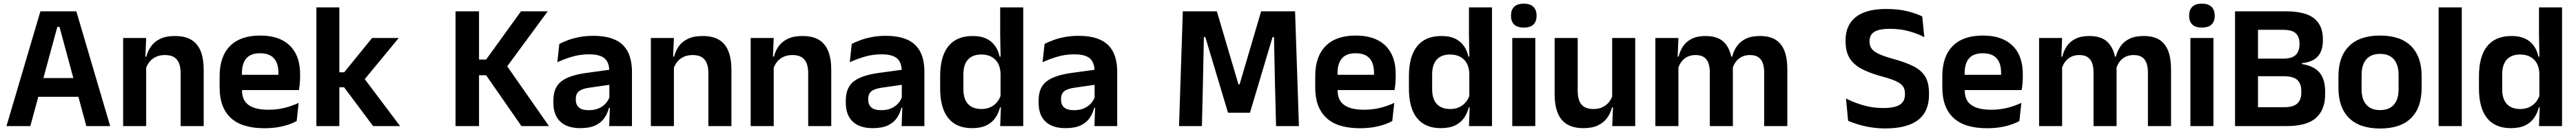

<svg xmlns="http://www.w3.org/2000/svg" viewBox="-20 -702 14308 735"><path d="M148.5 0H16L204.5 -639H404L592 0H459.5L310.5 -552.5H298.5ZM448 -163H159V-267.5H448Z M1111.5 0H983.5V-294.5Q983.5 -325.5 975.2 -348Q967 -370.5 948 -383Q929 -395.5 896 -395.5Q867 -395.5 845.2 -385Q823.5 -374.5 809.8 -356.8Q796 -339 789 -316.5L769 -386.5H793Q801 -419 819.8 -445Q838.5 -471 870.8 -486.2Q903 -501.5 951.5 -501.5Q1008 -501.5 1043 -480.2Q1078 -459 1094.8 -417Q1111.5 -375 1111.5 -313ZM792 0H664V-490.5H792L787 -371L792 -360.5Z M1449 12Q1323 12 1261.5 -46Q1200 -104 1200 -214V-278Q1200 -387 1257.5 -445.5Q1315 -504 1424.5 -504Q1498.5 -504 1548 -478Q1597.5 -452 1622.2 -404.2Q1647 -356.5 1647 -290V-272.5Q1647 -254.5 1645.2 -235.8Q1643.5 -217 1640.5 -200.5H1524.5Q1526 -228 1526.2 -252.8Q1526.5 -277.5 1526.5 -297.5Q1526.5 -332 1515.5 -356.2Q1504.5 -380.5 1482 -393Q1459.5 -405.5 1424.5 -405.5Q1373 -405.5 1348.5 -377Q1324 -348.5 1324 -296V-250.5L1324.5 -236V-197.5Q1324.5 -174.5 1331.8 -155Q1339 -135.5 1356 -121.2Q1373 -107 1401.2 -99Q1429.5 -91 1472 -91Q1518 -91 1559.8 -101.2Q1601.5 -111.5 1639 -129L1628 -28Q1594.5 -9.5 1549.2 1.2Q1504 12 1449 12ZM1614.5 -200.5H1268V-285.5H1614.5Z M2202.5 0H2052.5L1891.5 -216H1848V-299.5H1892L2047 -490.5H2195L1996 -249V-275ZM1865 0H1737.5V-661H1865Z M3029.5 0H2876.5L2680.5 -283H2629V-370.5H2680.5L2874 -639H3022.5L2787 -318.5L2786.5 -348.5ZM2641 0H2510.5V-639H2641Z M3490.5 0H3364L3368.5 -120L3365 -131V-284.5L3364.5 -306.5Q3364.5 -354.5 3338.2 -377Q3312 -399.5 3252.5 -399.5Q3202 -399.5 3157.8 -386.2Q3113.5 -373 3076 -355.5L3087 -457.5Q3109 -469 3137.2 -479.2Q3165.5 -489.5 3200.5 -496Q3235.5 -502.5 3276 -502.5Q3336 -502.5 3377.5 -488.2Q3419 -474 3443.8 -447.5Q3468.5 -421 3479.5 -384.2Q3490.5 -347.5 3490.5 -303ZM3203.5 11.5Q3130.5 11.5 3092.2 -25Q3054 -61.5 3054 -129V-143Q3054 -214.5 3098 -248.8Q3142 -283 3237.5 -296L3376.5 -315L3384 -232.5L3256 -214Q3214 -208.5 3196.2 -194Q3178.5 -179.5 3178.5 -151.5V-146.5Q3178.5 -119 3195.8 -103.8Q3213 -88.5 3250 -88.5Q3283 -88.5 3306.5 -99Q3330 -109.5 3345.2 -126.8Q3360.5 -144 3367 -165.5L3385 -102H3363Q3355 -70.5 3337.2 -44.8Q3319.5 -19 3287.5 -3.8Q3255.5 11.5 3203.5 11.5Z M4043 0H3915V-294.5Q3915 -325.5 3906.8 -348Q3898.5 -370.5 3879.5 -383Q3860.5 -395.5 3827.5 -395.5Q3798.5 -395.5 3776.8 -385Q3755 -374.5 3741.2 -356.8Q3727.5 -339 3720.5 -316.5L3700.5 -386.5H3724.5Q3732.5 -419 3751.2 -445Q3770 -471 3802.2 -486.2Q3834.5 -501.5 3883 -501.5Q3939.5 -501.5 3974.5 -480.2Q4009.5 -459 4026.2 -417Q4043 -375 4043 -313ZM3723.5 0H3595.5V-490.5H3723.5L3718.5 -371L3723.5 -360.5Z M4597.5 0H4469.5V-294.5Q4469.5 -325.5 4461.2 -348Q4453 -370.5 4434 -383Q4415 -395.5 4382 -395.5Q4353 -395.5 4331.2 -385Q4309.5 -374.5 4295.8 -356.8Q4282 -339 4275 -316.5L4255 -386.5H4279Q4287 -419 4305.8 -445Q4324.5 -471 4356.8 -486.2Q4389 -501.5 4437.5 -501.5Q4494 -501.5 4529 -480.2Q4564 -459 4580.8 -417Q4597.5 -375 4597.5 -313ZM4278 0H4150V-490.5H4278L4273 -371L4278 -360.5Z M5115 0H4988.5L4993 -120L4989.5 -131V-284.5L4989 -306.5Q4989 -354.5 4962.8 -377Q4936.5 -399.5 4877 -399.5Q4826.5 -399.5 4782.2 -386.2Q4738 -373 4700.5 -355.5L4711.5 -457.5Q4733.5 -469 4761.8 -479.2Q4790 -489.5 4825 -496Q4860 -502.5 4900.5 -502.5Q4960.5 -502.5 5002 -488.2Q5043.5 -474 5068.2 -447.5Q5093 -421 5104 -384.2Q5115 -347.5 5115 -303ZM4828 11.5Q4755 11.5 4716.8 -25Q4678.5 -61.5 4678.5 -129V-143Q4678.5 -214.5 4722.5 -248.8Q4766.5 -283 4862 -296L5001 -315L5008.5 -232.5L4880.5 -214Q4838.5 -208.5 4820.8 -194Q4803 -179.5 4803 -151.5V-146.5Q4803 -119 4820.2 -103.8Q4837.5 -88.5 4874.5 -88.5Q4907.5 -88.5 4931 -99Q4954.5 -109.5 4969.8 -126.8Q4985 -144 4991.5 -165.5L5009.5 -102H4987.5Q4979.5 -70.5 4961.8 -44.8Q4944 -19 4912 -3.8Q4880 11.5 4828 11.5Z M5379 11.5Q5292.5 11.5 5247.5 -44.5Q5202.5 -100.5 5202.5 -209.5V-277Q5202.5 -387.5 5248 -444.5Q5293.5 -501.5 5383.5 -501.5Q5427.5 -501.5 5457.8 -487.5Q5488 -473.5 5506.8 -447.5Q5525.5 -421.5 5533 -386.5H5570.5L5538 -291.5Q5537 -326 5523.8 -349.8Q5510.5 -373.5 5487 -386Q5463.5 -398.5 5431.5 -398.5Q5383 -398.5 5357.2 -370.5Q5331.5 -342.5 5331.5 -287V-206Q5331.5 -151 5357.2 -123Q5383 -95 5432.5 -95Q5460.5 -95 5482.5 -105.5Q5504.5 -116 5519.2 -134.2Q5534 -152.5 5540.5 -175.5L5571 -104H5535Q5527 -72 5509 -45.8Q5491 -19.5 5459.5 -4Q5428 11.5 5379 11.5ZM5664 0H5536L5540.5 -120L5538 -148.5V-349L5538.5 -369.5L5536 -510V-661H5664Z M6186 0H6059.5L6064 -120L6060.5 -131V-284.5L6060 -306.5Q6060 -354.5 6033.8 -377Q6007.5 -399.5 5948 -399.5Q5897.5 -399.5 5853.2 -386.2Q5809 -373 5771.5 -355.5L5782.5 -457.5Q5804.5 -469 5832.8 -479.2Q5861 -489.5 5896 -496Q5931 -502.5 5971.5 -502.5Q6031.5 -502.5 6073 -488.2Q6114.5 -474 6139.2 -447.5Q6164 -421 6175 -384.2Q6186 -347.5 6186 -303ZM5899 11.5Q5826 11.5 5787.8 -25Q5749.5 -61.5 5749.5 -129V-143Q5749.5 -214.5 5793.5 -248.8Q5837.5 -283 5933 -296L6072 -315L6079.5 -232.5L5951.5 -214Q5909.5 -208.5 5891.8 -194Q5874 -179.5 5874 -151.5V-146.5Q5874 -119 5891.2 -103.8Q5908.5 -88.5 5945.5 -88.5Q5978.5 -88.5 6002 -99Q6025.5 -109.5 6040.8 -126.8Q6056 -144 6062.5 -165.5L6080.5 -102H6058.5Q6050.5 -70.5 6032.8 -44.8Q6015 -19 5983 -3.8Q5951 11.5 5899 11.5Z M6656.5 0H6529.5L6550.5 -639H6739.5L6859.5 -232.5H6866L6985.5 -639H7174L7195.5 0H7068.5L7062.5 -230L7057 -495.5H7049L6923.5 -74.5H6801.5L6675.5 -495.5H6667.5L6662 -229.5Z M7535 12Q7409 12 7347.5 -46Q7286 -104 7286 -214V-278Q7286 -387 7343.5 -445.5Q7401 -504 7510.5 -504Q7584.5 -504 7634 -478Q7683.5 -452 7708.2 -404.2Q7733 -356.5 7733 -290V-272.5Q7733 -254.5 7731.2 -235.8Q7729.5 -217 7726.5 -200.5H7610.5Q7612 -228 7612.2 -252.8Q7612.5 -277.5 7612.5 -297.5Q7612.5 -332 7601.5 -356.2Q7590.5 -380.5 7568 -393Q7545.5 -405.5 7510.5 -405.5Q7459 -405.5 7434.5 -377Q7410 -348.5 7410 -296V-250.5L7410.5 -236V-197.5Q7410.5 -174.5 7417.8 -155Q7425 -135.5 7442 -121.2Q7459 -107 7487.2 -99Q7515.5 -91 7558 -91Q7604 -91 7645.8 -101.2Q7687.5 -111.5 7725 -129L7714 -28Q7680.5 -9.5 7635.2 1.2Q7590 12 7535 12ZM7700.5 -200.5H7354V-285.5H7700.5Z M7983 11.5Q7896.5 11.5 7851.5 -44.5Q7806.5 -100.5 7806.5 -209.5V-277Q7806.5 -387.5 7852 -444.5Q7897.5 -501.5 7987.5 -501.5Q8031.5 -501.5 8061.8 -487.5Q8092 -473.5 8110.8 -447.5Q8129.5 -421.5 8137 -386.5H8174.5L8142 -291.5Q8141 -326 8127.8 -349.8Q8114.5 -373.5 8091 -386Q8067.5 -398.5 8035.5 -398.5Q7987 -398.5 7961.2 -370.5Q7935.5 -342.5 7935.5 -287V-206Q7935.5 -151 7961.2 -123Q7987 -95 8036.5 -95Q8064.5 -95 8086.5 -105.5Q8108.5 -116 8123.2 -134.2Q8138 -152.5 8144.5 -175.5L8175 -104H8139Q8131 -72 8113 -45.8Q8095 -19.5 8063.5 -4Q8032 11.5 7983 11.5ZM8268 0H8140L8144.5 -120L8142 -148.5V-349L8142.5 -369.5L8140 -510V-661H8268Z M8508.5 0H8380.5V-490.5H8508.5ZM8444.5 -548.5Q8408 -548.5 8390.8 -565.8Q8373.5 -583 8373.5 -613.5V-616Q8373.5 -646.5 8390.8 -664Q8408 -681.5 8444.5 -681.5Q8480.5 -681.5 8498 -664Q8515.5 -646.5 8515.5 -616V-613.5Q8515.5 -582.5 8498 -565.5Q8480.5 -548.5 8444.5 -548.5Z M8616 -490.5H8744V-195.5Q8744 -165 8752.2 -142.2Q8760.5 -119.5 8779.8 -107.2Q8799 -95 8831.5 -95Q8861 -95 8882.5 -105.5Q8904 -116 8918 -133.8Q8932 -151.5 8938.5 -173.5L8958.5 -104H8934.5Q8926.5 -72 8907.8 -45.8Q8889 -19.5 8856.8 -4Q8824.5 11.5 8776 11.5Q8720 11.5 8684.8 -10Q8649.5 -31.5 8632.8 -73.5Q8616 -115.5 8616 -177ZM8935.5 -490.5H9063.5V0H8936L8940.5 -119L8935.5 -129.5Z M9908.5 0H9780V-298Q9780 -328 9772.5 -349.8Q9765 -371.5 9747.8 -383.5Q9730.5 -395.5 9701 -395.5Q9674 -395.5 9654 -385Q9634 -374.5 9621.5 -356.8Q9609 -339 9603 -316.5L9589 -386.5H9602Q9610 -418 9628 -444.2Q9646 -470.5 9677.2 -486Q9708.5 -501.5 9756.5 -501.5Q9810 -501.5 9843.2 -480.8Q9876.5 -460 9892.5 -418.8Q9908.5 -377.5 9908.5 -316.5ZM9303.5 0H9175.5V-490.5H9303.5L9298.5 -366L9303.5 -360.5ZM9606 0H9478V-298Q9478 -328 9470.5 -349.8Q9463 -371.5 9445.8 -383.5Q9428.5 -395.5 9399 -395.5Q9371.5 -395.5 9351.8 -385Q9332 -374.5 9319.2 -356.8Q9306.5 -339 9300.5 -316.5L9280.5 -386.5H9304.5Q9312 -419 9329.8 -445Q9347.5 -471 9378 -486.2Q9408.5 -501.5 9454 -501.5Q9522.5 -501.5 9557.2 -466.5Q9592 -431.5 9601 -364.5Q9603 -354.5 9604.5 -341.2Q9606 -328 9606 -316.5Z M10453 13Q10408.5 13 10369.8 6.5Q10331 0 10299.8 -9.8Q10268.5 -19.5 10246 -29.5L10234.5 -153.5Q10273.5 -133 10327 -116.8Q10380.5 -100.5 10441 -100.5Q10505 -100.5 10533.5 -119Q10562 -137.5 10562 -176V-181.5Q10562 -206.5 10549.8 -222.8Q10537.5 -239 10509 -251.5Q10480.5 -264 10431.5 -277Q10362.5 -296 10318.2 -320.2Q10274 -344.5 10253 -380.8Q10232 -417 10232 -472V-478Q10232 -562 10288.8 -607Q10345.5 -652 10456.5 -652Q10525.5 -652 10575 -639.5Q10624.5 -627 10658 -610.5L10669.5 -495Q10632 -515 10583.8 -528.2Q10535.5 -541.5 10478.5 -541.5Q10436 -541.5 10411.2 -533.5Q10386.5 -525.5 10375.8 -510Q10365 -494.5 10365 -472.5V-471Q10365 -448.5 10376.2 -432Q10387.5 -415.5 10416.5 -401.8Q10445.5 -388 10499 -373.5Q10567 -354.5 10610.2 -332.5Q10653.5 -310.5 10674.5 -275.5Q10695.5 -240.5 10695.5 -183V-174Q10695.5 -81.5 10635.2 -34.2Q10575 13 10453 13Z M11018.5 12Q10892.5 12 10831 -46Q10769.5 -104 10769.5 -214V-278Q10769.5 -387 10827 -445.5Q10884.5 -504 10994 -504Q11068 -504 11117.5 -478Q11167 -452 11191.8 -404.2Q11216.5 -356.5 11216.5 -290V-272.5Q11216.5 -254.5 11214.8 -235.8Q11213 -217 11210 -200.5H11094Q11095.5 -228 11095.8 -252.8Q11096 -277.5 11096 -297.5Q11096 -332 11085 -356.2Q11074 -380.5 11051.5 -393Q11029 -405.5 10994 -405.5Q10942.5 -405.5 10918 -377Q10893.5 -348.5 10893.5 -296V-250.5L10894 -236V-197.5Q10894 -174.5 10901.2 -155Q10908.5 -135.5 10925.5 -121.2Q10942.5 -107 10970.8 -99Q10999 -91 11041.5 -91Q11087.5 -91 11129.2 -101.2Q11171 -111.5 11208.5 -129L11197.5 -28Q11164 -9.5 11118.8 1.2Q11073.5 12 11018.5 12ZM11184 -200.5H10837.5V-285.5H11184Z M12040 0H11911.5V-298Q11911.5 -328 11904 -349.8Q11896.5 -371.5 11879.2 -383.5Q11862 -395.5 11832.5 -395.5Q11805.5 -395.5 11785.5 -385Q11765.5 -374.5 11753 -356.8Q11740.5 -339 11734.5 -316.5L11720.5 -386.5H11733.5Q11741.5 -418 11759.5 -444.2Q11777.5 -470.5 11808.8 -486Q11840 -501.5 11888 -501.5Q11941.5 -501.5 11974.8 -480.8Q12008 -460 12024 -418.8Q12040 -377.5 12040 -316.5ZM11435 0H11307V-490.5H11435L11430 -366L11435 -360.5ZM11737.5 0H11609.5V-298Q11609.5 -328 11602 -349.8Q11594.5 -371.5 11577.2 -383.5Q11560 -395.5 11530.5 -395.5Q11503 -395.5 11483.2 -385Q11463.5 -374.5 11450.8 -356.8Q11438 -339 11432 -316.5L11412 -386.5H11436Q11443.5 -419 11461.2 -445Q11479 -471 11509.5 -486.2Q11540 -501.5 11585.5 -501.5Q11654 -501.5 11688.8 -466.5Q11723.5 -431.5 11732.5 -364.5Q11734.5 -354.5 11736 -341.2Q11737.5 -328 11737.5 -316.5Z M12275.5 0H12147.5V-490.5H12275.5ZM12211.5 -548.5Q12175 -548.5 12157.8 -565.8Q12140.5 -583 12140.5 -613.5V-616Q12140.5 -646.5 12157.8 -664Q12175 -681.5 12211.5 -681.5Q12247.5 -681.5 12265 -664Q12282.5 -646.5 12282.5 -616V-613.5Q12282.5 -582.5 12265 -565.5Q12247.5 -548.5 12211.5 -548.5Z M12682.5 0H12488.5V-105H12667.5Q12719.5 -105 12741.5 -125.8Q12763.5 -146.5 12763.5 -185V-197Q12763.5 -236.5 12741.2 -257Q12719 -277.5 12665 -277.5H12487V-375.5H12662Q12711.5 -375.5 12732.5 -396Q12753.5 -416.5 12753.5 -453.5V-460Q12753.5 -497 12733 -516.5Q12712.5 -536 12662 -536H12486V-639H12675.5Q12786.5 -639 12835 -599.5Q12883.5 -560 12883.5 -485V-476.5Q12883.5 -419.5 12855.2 -388Q12827 -356.5 12767 -350.5V-345.5Q12834.5 -334.5 12865.2 -297.5Q12896 -260.5 12896 -193.5V-177Q12896 -91 12845.2 -45.5Q12794.5 0 12682.5 0ZM12523 0H12395.5V-639H12523Z M13201.5 13.5Q13087.5 13.5 13028.8 -45Q12970 -103.5 12970 -211.5V-278Q12970 -386.5 13028.8 -445.2Q13087.5 -504 13201.5 -504Q13315 -504 13373.5 -445.2Q13432 -386.5 13432 -278V-211.5Q13432 -103.5 13373.8 -45Q13315.5 13.5 13201.5 13.5ZM13201.5 -89Q13251.5 -89 13277.8 -119Q13304 -149 13304 -205V-284.5Q13304 -341.5 13277.8 -371.8Q13251.5 -402 13201.5 -402Q13151 -402 13124.8 -371.8Q13098.5 -341.5 13098.5 -284.5V-205Q13098.5 -149 13124.8 -119Q13151 -89 13201.5 -89Z M13655 0H13526.5V-661H13655Z M13927 11.5Q13840.5 11.5 13795.5 -44.5Q13750.5 -100.5 13750.5 -209.5V-277Q13750.5 -387.5 13796 -444.5Q13841.5 -501.5 13931.5 -501.5Q13975.5 -501.5 14005.8 -487.5Q14036 -473.5 14054.8 -447.5Q14073.5 -421.5 14081 -386.5H14118.5L14086 -291.5Q14085 -326 14071.8 -349.8Q14058.5 -373.5 14035 -386Q14011.5 -398.5 13979.5 -398.5Q13931 -398.5 13905.2 -370.5Q13879.5 -342.5 13879.5 -287V-206Q13879.5 -151 13905.2 -123Q13931 -95 13980.5 -95Q14008.5 -95 14030.5 -105.5Q14052.5 -116 14067.2 -134.2Q14082 -152.5 14088.5 -175.5L14119 -104H14083Q14075 -72 14057 -45.8Q14039 -19.5 14007.5 -4Q13976 11.5 13927 11.5ZM14212 0H14084L14088.5 -120L14086 -148.5V-349L14086.5 -369.5L14084 -510V-661H14212Z"/></svg>

Font: Anek Kannada Medium SemiBold
Style: Regular
Weight: 600
Version: Version 1.003